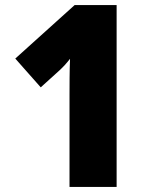

<svg xmlns="http://www.w3.org/2000/svg" viewBox="-20 -734 593 754"><path d="M438 0V-714H273L40 -504L140 -391L214 -458C228 -471 241 -485 255 -503C253 -457 253 -390 253 -361V0Z"/></svg>

Font: Noto Sans Gujarati UI SemiCondensed Black
Style: Regular
Weight: 900
Width: 4
Designer: Jelle Bosma - Monotype Design Team, Universal Thirst
Foundry: Monotype Imaging Inc.
Version: Version 2.106